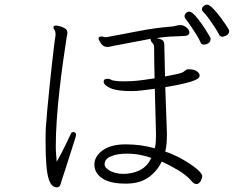

<svg xmlns="http://www.w3.org/2000/svg" viewBox="-20 -803 1040 826"><path d="M955 -651Q966 -658 966 -670Q966 -674 954.5 -691.5Q943 -709 927 -730.5Q911 -752 895.5 -767.5Q880 -783 871 -783Q863 -783 856 -777Q849 -771 849 -763Q849 -757 854 -752Q864 -743 878 -723.5Q892 -704 904.5 -685Q917 -666 922 -655Q926 -645 937 -645Q942 -645 947 -647.5Q952 -650 955 -651ZM875 -616Q886 -623 886 -635Q886 -639 885 -641Q885 -641 875 -658Q865 -675 850 -697Q835 -719 819.5 -736Q804 -753 794 -753Q787 -753 780.5 -747Q774 -741 774 -733Q774 -727 778 -722Q787 -711 800.5 -691.5Q814 -672 826 -652.5Q838 -633 842 -622Q846 -611 858 -611Q863 -611 867.5 -613Q872 -615 875 -616ZM698 -220V-233Q697 -262 695 -316.5Q693 -371 691 -428Q745 -437 775 -444.5Q805 -452 818.5 -458Q832 -464 835.5 -469Q839 -474 839 -477Q839 -487 827.5 -496Q816 -505 793 -505H788Q781 -504 776.5 -499.5Q772 -495 764 -491Q758 -488 737.5 -483.5Q717 -479 690 -474Q689 -524 688 -561.5Q687 -599 687 -606Q687 -623 680.5 -629Q674 -635 653 -639Q686 -644 708.5 -645.5Q731 -647 768 -648Q795 -648 795 -664Q795 -667 794 -669Q792 -677 781 -685.5Q770 -694 760 -695H755Q746 -695 738 -692.5Q730 -690 721 -689Q653 -684 580.5 -670Q508 -656 443 -644Q442 -644 440 -643.5Q438 -643 436 -643Q430 -643 425.5 -644.5Q421 -646 416 -646Q404 -646 404 -637Q404 -632 414 -616.5Q424 -601 442 -601Q449 -601 456 -603Q463 -605 470 -606Q510 -613 549 -621Q588 -629 628 -636V-634Q628 -625 635.5 -618.5Q643 -612 643 -599Q643 -582 643.5 -546Q644 -510 645 -466Q619 -462 593 -458.5Q567 -455 547 -454Q538 -454 530.5 -453.5Q523 -453 515 -453Q469 -453 455 -461Q452 -464 442 -464Q432 -464 428 -459Q426 -455 426 -452Q426 -437 454.5 -424Q483 -411 547 -411Q564 -411 590.5 -414Q617 -417 646 -421L651 -230V-215Q651 -202 650 -189.5Q649 -177 646 -165Q586 -182 521 -182Q457 -182 421.5 -156Q386 -130 386 -95Q386 -59 419.5 -36Q453 -13 521 -13Q580 -13 617.5 -39Q655 -65 676 -108Q711 -92 747 -70.5Q783 -49 805 -23Q816 -11 825 -11Q831 -11 835.5 -15Q840 -19 843 -23Q846 -29 848 -34.5Q850 -40 850 -45Q850 -57 825 -77.5Q800 -98 763.5 -118.5Q727 -139 691 -151Q695 -168 696.5 -186Q698 -204 698 -220ZM219 -657V-652Q218 -649 214 -617Q210 -585 204.5 -536.5Q199 -488 193.5 -434Q188 -380 183.5 -331.5Q179 -283 177 -252Q177 -248 176.5 -233.5Q176 -219 176 -199Q176 -132 179.5 -92Q183 -52 190 -31.5Q197 -11 206 -4Q215 3 225 3Q237 3 241 -12Q242 -16 248 -34.5Q254 -53 262.5 -79Q271 -105 279.5 -132Q288 -159 295 -181Q302 -203 305 -212Q306 -216 306.5 -219Q307 -222 307 -224Q307 -231 300 -234Q299 -234 298.5 -234.5Q298 -235 296 -235Q287 -235 284 -226Q278 -213 262.5 -180.5Q247 -148 224 -107Q223 -121 221.5 -138.5Q220 -156 220 -176Q220 -224 224 -283.5Q228 -343 235 -407Q242 -471 250.5 -532.5Q259 -594 267 -644Q268 -649 269 -653.5Q270 -658 270 -662Q270 -674 260 -680.5Q250 -687 238 -690Q226 -693 220 -693Q213 -693 210 -688V-686Q210 -680 214.5 -674Q219 -668 219 -657ZM631 -124Q614 -87 582 -71Q550 -55 511 -55Q479 -55 454.5 -67.5Q430 -80 430 -97Q430 -119 457.5 -130.5Q485 -142 524 -142Q556 -142 581.5 -137Q607 -132 631 -124Z"/></svg>

Font: Klee One
Style: Regular
Weight: 400
Designer: Fontworks Inc.
Foundry: Fontworks Inc.
Version: Version 1.100